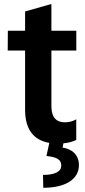

<svg xmlns="http://www.w3.org/2000/svg" viewBox="-20 -696 419 941"><path d="M366.8 112.9C366.8 61.1 331.3 34.1 286.9 27.3L290.8 6.4C313.9 4.3 335.6 -1.1 353.7 -9.9V-111.2C337 -101.6 318.9 -96.6 299 -96.6C238.3 -96.6 231.9 -143.5 231.9 -180.4V-448.2H354V-545.5H231.9V-676.5L103 -639.9V-545.5H18.5L17.8 -448.2H103V-158C103 -64.6 142.4 -9.2 221.6 4.3L207.7 68.5C258.2 73.9 280.9 85.9 280.2 116.1C279.5 147.4 245 161.2 190.7 161.2L192.1 224.4C304.3 224.4 367.2 180 366.8 112.9Z"/></svg>

Font: TID UI Semi Bold
Style: Regular
Weight: 600
Designer: The TID Project Authors
Foundry: Bakken & Bæck
Version: Version 1.001;hotconv 1.0.109;makeotfexe 2.5.65596